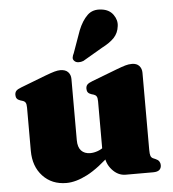

<svg xmlns="http://www.w3.org/2000/svg" viewBox="-54 -803 780 867"><g transform="rotate(-5 336.0 -370.0)"><path d="M394 -100V-108.5H386.5V-341Q386.5 -357 382.2 -363.5Q378 -370 370 -372.5L358.5 -376Q348 -379.5 343.5 -385.8Q339 -392 339 -402Q339 -413.5 345.2 -420.5Q351.5 -427.5 369 -434L482.5 -477.5Q507.5 -487 522.8 -491.5Q538 -496 553 -496Q575 -496 586.2 -483.5Q597.5 -471 597.5 -452V-103Q597.5 -83.5 600.5 -75.2Q603.5 -67 611 -63.5L622.5 -58.5Q633.5 -54 638.5 -46.5Q643.5 -39 643.5 -29.5Q643.5 -15.5 634.8 -7.8Q626 0 606.5 0H482Q447 0 420.5 -29.8Q394 -59.5 394 -100ZM64.5 -145V-341Q64.5 -357 60.2 -363.5Q56 -370 47.5 -372.5L36.5 -376Q26 -379.5 21.5 -385.8Q17 -392 17 -402Q17 -413.5 23.2 -420.5Q29.5 -427.5 47 -434L160 -477.5Q186.5 -487.5 201.8 -491.8Q217 -496 228.5 -496Q252 -496 263.8 -483.5Q275.5 -471 275.5 -452V-174.5Q275.5 -143 290.2 -127Q305 -111 331.5 -111Q348 -111 365.8 -117.5Q383.5 -124 397.5 -136.5L415 -152L444.5 -120.5L429.5 -106.5Q359.5 -39.5 307.5 -12.8Q255.5 14 212.5 14Q146.5 14 105.5 -30Q64.5 -74 64.5 -145ZM332 -667.5Q349 -710 373.8 -734Q398.5 -758 438 -752.5Q473 -748.5 490.8 -723.5Q508.5 -698.5 504.5 -671.5Q501 -641 481.8 -620.2Q462.5 -599.5 425.5 -580.5L336.5 -528.5Q325.5 -524 314 -524.5Q302.5 -525 296 -531.5Q288 -539 289.5 -548.2Q291 -557.5 296 -567Z"/></g></svg>

Font: Fraunces Black
Style: Regular
Weight: 900
Version: Version 1.000;[b76b70a41]